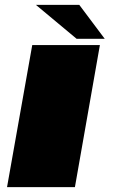

<svg xmlns="http://www.w3.org/2000/svg" viewBox="-20 -772 500 792"><path d="M9 0 113 -586H392L289 0ZM296 -612 128 -752H307L412 -612Z"/></svg>

Font: Anybody UltraExpanded Black
Style: Italic
Weight: 900
Width: 9
Italic angle: -10°
Designer: Tyler Finck
Foundry: Etcetera Type Company
Version: Version 1.010; ttfautohint (v1.8.3) -l 8 -r 50 -G 200 -x 14 